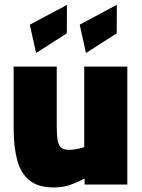

<svg xmlns="http://www.w3.org/2000/svg" viewBox="-20 -787 606 819"><path d="M209.9 12.6Q143.5 12.6 106.1 -17.2Q68.6 -47 53.4 -103.8Q38.2 -160.7 38.2 -241.3V-502.8H222V-248.7Q222 -211.5 225.7 -189.3Q229.4 -167.1 240.8 -157.5Q252.2 -147.8 274.2 -147.8Q290.8 -147.8 309.7 -151.6Q328.7 -155.4 339.3 -159.2V-502.8H523.1V0H340.9V-25.8Q303.1 -5.9 274.2 3.3Q245.4 12.6 209.9 12.6ZM346.8 -560.8 319.9 -681.7 478.4 -766.6 477.9 -644.8ZM133.9 -560.8 107.1 -681.7 265.6 -766.1 265 -644.8Z"/></svg>

Font: TitilliumWeb ExtraLight
Style: Regular
Weight: 400
Designer: Mohamed Gaber, Accademia di Belle Arti di Urbino and others
Foundry: Kief Type Foundry, Accademia di Belle Arti di Urbino and others
Version: Version 3.000; ttfautohint (v1.8.2)